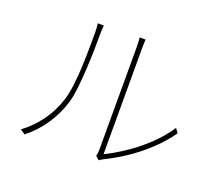

<svg xmlns="http://www.w3.org/2000/svg" viewBox="-122 -910 1244 1090"><g transform="rotate(20 500.0 -365.5)"><path d="M545 -20Q550 -40 550 -59Q550 -67 550 -102Q550 -137 550 -189.5Q550 -242 550 -303Q550 -364 550 -425.5Q550 -487 550 -539.5Q550 -592 550 -628Q550 -664 550 -674Q550 -697 549 -711.5Q548 -726 547 -736H583Q582 -726 581.5 -711.5Q581 -697 581 -674Q581 -664 581 -625.5Q581 -587 581 -530Q581 -473 581 -407Q581 -341 581 -277Q581 -213 581 -160Q581 -107 581 -75Q581 -43 581 -43Q633 -68 695 -109Q757 -150 816 -205Q875 -260 917 -324L936 -298Q891 -235 834 -182Q777 -129 715 -87.5Q653 -46 593 -17Q584 -13 577.5 -8.5Q571 -4 567 -1ZM92 -15Q152 -59 198.5 -122.5Q245 -186 270 -267Q281 -304 287.5 -357.5Q294 -411 296.5 -470Q299 -529 299.5 -583.5Q300 -638 300 -677Q300 -691 299 -704Q298 -717 296 -730H333Q330 -702 330 -677Q330 -638 329 -582.5Q328 -527 324.5 -465.5Q321 -404 315 -349Q309 -294 298 -257Q276 -181 229.5 -112Q183 -43 121 5Z"/></g></svg>

Font: Source Han Sans SC ExtraLight
Style: Regular
Weight: 250
Designer: Ryoko NISHIZUKA 西塚涼子 (kana, bopomofo & ideographs); Paul D. Hunt (Latin, Greek & Cyrillic); Sandoll Communications 산돌커뮤니
Foundry: Adobe
Version: Version 2.004;hotconv 1.0.118;makeotfexe 2.5.65603